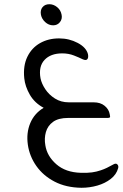

<svg xmlns="http://www.w3.org/2000/svg" viewBox="-20 -559 581 910"><path d="M232 -439Q211 -439 194.5 -454Q178 -469 174 -489Q170 -511 181.5 -525Q193 -539 214 -539Q234 -539 251 -525Q268 -511 272 -489Q276 -469 264 -454Q252 -439 232 -439ZM516 221Q529 213 536 220Q543 227 540 238Q532 268 505 289Q478 310 441.5 320.5Q405 331 366 331Q293 330 239 302Q185 274 152.5 228Q120 182 112 127Q104 71 123.5 24.5Q143 -22 187 -48Q144 -71 121.5 -110Q99 -149 95 -188Q89 -247 109.5 -289.5Q130 -332 169.5 -354.5Q209 -377 260 -377Q308 -377 348.5 -355.5Q389 -334 397 -302Q400 -286 394 -278.5Q388 -271 372 -278Q356 -286 330.5 -296Q305 -306 275 -306Q220 -306 191 -275Q162 -244 172 -188Q177 -163 194.5 -136.5Q212 -110 240.5 -92Q269 -74 306 -74H424Q456 -74 476 -57.5Q496 -41 500 -18L501 -12Q503 -5 500.5 -2.5Q498 0 490 0H303Q257 0 231.5 18.5Q206 37 197.5 67Q189 97 195 130Q203 181 247 219.5Q291 258 363 260Q394 261 416 258Q438 255 458 248Q473 243 486.5 236.5Q500 230 516 221Z"/></svg>

Font: Zain
Style: Italic
Weight: 400
Italic angle: -10°
Designer: Zain,Boutros
Foundry: Mobile Telecommunications Company (Zain), 2024
Version: Version 1.51; ttfautohint (v1.8.4)